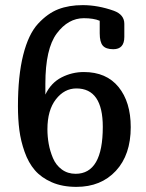

<svg xmlns="http://www.w3.org/2000/svg" viewBox="-20 -729 570 749"><path d="M422 -537Q393 -537 381 -551Q369 -565 369 -599V-648Q345 -658 307 -658Q246 -658 201.5 -598.5Q157 -539 157 -402V-360Q179 -406 220 -427Q261 -448 307 -448Q395 -448 442.5 -389.5Q490 -331 490 -233Q490 -125 432 -62.5Q374 0 278 0Q223 0 182 -18Q141 -36 116 -65Q91 -94 76 -136.5Q61 -179 55.5 -221.5Q50 -264 50 -315Q50 -433 70.5 -514.5Q91 -596 128.5 -636.5Q166 -677 207.5 -693Q249 -709 303 -709Q362 -709 424 -687Q465 -672 465 -636V-585Q465 -537 422 -537ZM278 -384Q231 -384 198 -341.5Q165 -299 165 -225Q165 -196 170 -168Q175 -140 186.5 -112.5Q198 -85 221 -68Q244 -51 275 -51Q381 -51 381 -234Q381 -384 278 -384Z"/></svg>

Font: Marmelad
Style: Regular
Weight: 400
Designer: Manvel Shmavonyan
Foundry: Cyreal
Version: Version 1.001;PS 001.001;hotconv 1.0.88;makeotf.lib2.5.64775